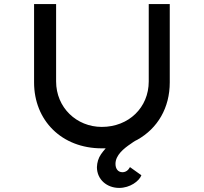

<svg xmlns="http://www.w3.org/2000/svg" viewBox="-20 -721 999 941"><path d="M564 200C617 200 662 167 673 138L617 98C609 113 597 123 580 123C559 123 546 107 546 82C546 40 586 7 622 -17C629 -22 636 -27 643 -31C646 -32 650 -34 653 -36C753 -92 812 -193 812 -317V-701H709V-322C709 -194 611 -99 479 -99C355 -99 255 -194 255 -322V-701H147V-317C147 -131 282 6 479 6C486 6 492 6 498 6C490 15 482 25 475 35C462 54 456 75 455 98C455 159 504 200 564 200Z"/></svg>

Font: Lexend Peta
Style: Regular
Weight: 400
Designer: Bonnie Shaver-Troup, Thomas Jockin
Foundry: Lexend
Version: Version 1.007